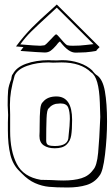

<svg xmlns="http://www.w3.org/2000/svg" viewBox="-20 -791 495 852"><path d="M408 -568 409 -566Q409 -565 384.5 -561.5Q360 -558 336 -558Q332 -558 316 -557.5Q300 -557 283 -569Q266 -581 246 -607Q238 -602 229 -589Q216 -574 205 -566Q194 -558 179 -558L140 -560Q135 -561 71 -565Q73 -568 84 -582L51 -585Q87 -633 121 -667.5Q155 -702 207 -748L232 -771L422 -582ZM193 -721Q145 -677 119 -651.5Q93 -626 70 -594Q141 -588 159 -588Q161 -588 177 -590Q184 -593 205 -616Q224 -637 229 -639Q234 -637 241.5 -628Q249 -619 252 -616Q274 -590 280 -590Q288 -588 303 -588Q336 -588 362 -591.5Q388 -595 393 -595H395L232 -757ZM196 -524Q204 -523 233 -523L257 -524Q295 -524 331 -512Q367 -500 391 -477H390Q393 -473 399 -466.5Q405 -460 410 -457L409 -458Q436 -440 445.5 -386Q455 -332 455 -252Q455 -181 446 -105Q437 -29 421 -11Q400 19 364 30Q328 41 280 41Q229 41 197.5 38Q166 35 135.5 21.5Q105 8 77 -21L68 -30Q37 -59 26 -104.5Q15 -150 15 -211V-247L16 -281Q16 -293 15 -304Q14 -315 14 -324Q14 -367 16 -389Q18 -411 31 -442H30Q31 -448 32.5 -454Q34 -460 36 -462V-461L35 -458L36 -460Q51 -492 95.5 -508Q140 -524 196 -524ZM25 -283V-209Q25 -121 54.5 -63.5Q84 -6 161 7L208 8Q242 10 261 10Q308 10 341 0Q374 -10 393 -37Q410 -54 415.5 -113Q421 -172 425 -272Q425 -281 423 -336.5Q421 -392 411.5 -425.5Q402 -459 384 -470Q339 -514 253 -514L215 -513Q202 -513 195 -514Q144 -514 101 -499Q58 -484 45 -456Q34 -417 29 -387Q24 -357 24 -325ZM300 -259Q300 -216 296 -190.5Q292 -165 275 -149Q258 -133 223 -133Q193 -133 174 -146Q155 -159 155 -188Q156 -201 156 -234Q156 -280 158.5 -305.5Q161 -331 170 -338Q190 -363 230 -363Q300 -363 300 -259ZM185 -167Q185 -151 195 -147Q205 -143 223 -143Q284 -143 284 -185Q290 -239 290 -263Q290 -296 282.5 -314Q275 -332 248 -332Q242 -332 226 -330H227Q208 -325 198 -312L196 -310Q188 -305 186.5 -264.5Q185 -224 185 -167Z"/></svg>

Font: Londrina Shadow
Style: Regular
Weight: 400
Designer: Marcelo Magalhaes
Foundry: Marcelo Magalhães
Version: Version 1.002